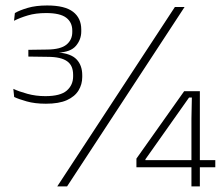

<svg xmlns="http://www.w3.org/2000/svg" viewBox="-20 -664 798 684"><path d="M143.5 -294.5Q104 -294.5 75 -302.8Q46 -311 30.5 -318.5L27.5 -347.5Q47.5 -338 77.5 -329.8Q107.5 -321.5 141.5 -321.5Q195 -321.5 217.8 -341.2Q240.5 -361 240.5 -392V-397.5Q240.5 -413.5 235.5 -425.5Q230.5 -437.5 219.5 -445.5Q208.5 -453.5 191.2 -457.5Q174 -461.5 150 -461.5L81 -462.5V-486.5L148.5 -487.5Q196 -488 216.8 -505Q237.5 -522 237.5 -550V-555Q237.5 -584.5 215.8 -601Q194 -617.5 144.5 -617.5Q107 -617.5 78.8 -609Q50.5 -600.5 30 -590L33 -617.5Q50 -627.5 79 -636Q108 -644.5 148 -644.5Q211 -644.5 240.2 -622Q269.5 -599.5 269.5 -558.5V-552Q269.5 -523.5 250.8 -501Q232 -478.5 187 -476.5L184.5 -474.5L186.5 -477Q233 -473.5 253 -452.2Q273 -431 273 -396V-389.5Q273 -363.5 259.8 -341.8Q246.5 -320 218.2 -307.2Q190 -294.5 143.5 -294.5ZM184 0 603 -639H637.5L219 0ZM662 0V-241.5L663.5 -316.5H653.5L498 -96.5V-82.5L484 -93.5H747V-68H466V-99L636 -339H692V0Z"/></svg>

Font: Anek Bangla
Style: Extra-light
Weight: 200
Designer: Sulekha Rajkumar (Bangla), Yesha Goshar (Latin)
Foundry: Ek Type
Version: Version 1.002;March 21, 2022;FontCreator 13.0.0.2683 64-bit